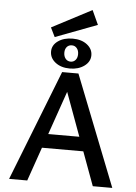

<svg xmlns="http://www.w3.org/2000/svg" viewBox="-66 -1089 809 1138"><g transform="rotate(5 339.0 -520.0)"><path d="M228 -861 201 -916 438 -1040 477 -955ZM336 -861Q388 -861 421 -835.5Q454 -810 454 -772Q454 -734 419.5 -708.5Q385 -683 333 -683Q281 -683 247.5 -709Q214 -735 214 -774Q214 -812 248.5 -836.5Q283 -861 336 -861ZM334 -821Q315 -821 304 -808Q293 -795 293 -774Q293 -752 304.5 -738Q316 -724 335 -724Q352 -724 363.5 -737Q375 -750 375 -772Q375 -794 363.5 -807.5Q352 -821 334 -821ZM456 -201H210L140 0H32L290 -658H387L646 0H530ZM425 -285 330 -544 240 -285Z"/></g></svg>

Font: Ysabeau Infant Semibold
Style: Regular
Weight: 600
Designer: Christian Thalmann (Catharsis Fonts)
Version: Version 0.003